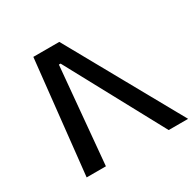

<svg xmlns="http://www.w3.org/2000/svg" viewBox="-147 -812 974 967"><g transform="rotate(-30 340.5 -329.0)"><path d="M264 -561H254L203 1H91L162 -659H313L681 1H568Z"/></g></svg>

Font: Cairo SemiBold
Style: Italic
Weight: 600
Italic angle: -13°
Designer: Mohamed Gaber, Accademia di Belle Arti di Urbino and others
Foundry: Kief Type Foundry, Accademia di Belle Arti di Urbino and others
Version: Version 3.011